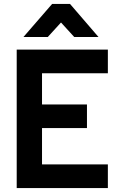

<svg xmlns="http://www.w3.org/2000/svg" viewBox="-20 -951 610 971"><path d="M243.5 -931H334.2L478.2 -763.8H355.5L288.5 -837.2L221.5 -763.8H98.5ZM64.5 -700H192.5V0H64.5ZM84.5 -422.8H419.8V-303.2H84.5ZM84.5 -700H525.5V-580.5H84.5ZM84.5 -119.5H525.5V0H84.5Z"/></svg>

Font: Haskoy
Style: Regular
Weight: 400
Designer: Ertekin Erdin
Foundry: Ertekin Erdin
Version: Version 1.500